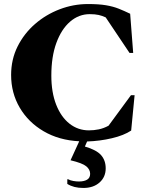

<svg xmlns="http://www.w3.org/2000/svg" viewBox="-20 -690 741 950"><path d="M370 208Q396 208 411 199Q426 190 426 170Q426 149 407 133Q388 117 329 103L372 9Q272 4 196 -40.5Q120 -85 77.5 -157.5Q35 -230 35 -319Q35 -396 67 -460Q99 -524 153 -571Q207 -618 275 -644Q343 -670 415 -670Q469 -670 504.5 -664Q540 -658 567.5 -647Q595 -636 624 -622L639 -428H621L503 -604Q486 -612 468 -616Q450 -620 424 -620Q370 -620 327 -583Q284 -546 259 -478Q234 -410 234 -316Q234 -233 258 -172Q282 -111 324 -78Q366 -45 420 -45Q445 -45 469 -50Q493 -55 517 -68L628 -219H646L629 -44Q593 -20 533.5 -6Q474 8 411 10L400 35Q458 52 480.5 78Q503 104 503 143Q503 186 472.5 213Q442 240 393 240Q368 240 348.5 235Q329 230 313 220V197H317Q328 203 343 205.5Q358 208 370 208Z"/></svg>

Font: Spectral SC ExtraBold
Style: Regular
Weight: 800
Designer: Jean-Baptiste Levee
Foundry: Production Type
Version: Version 2.001